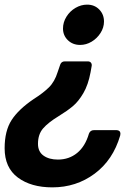

<svg xmlns="http://www.w3.org/2000/svg" viewBox="-68 -596 601 829"><path d="M204 -473Q204 -500 219 -524Q234 -548 258 -562Q282 -576 308 -576Q340 -576 360.5 -555Q381 -534 381 -503Q381 -477 366 -453.5Q351 -430 327.5 -416Q304 -402 278 -402Q246 -402 225 -422.5Q204 -443 204 -473ZM-48 44Q-48 -31 -18 -77.5Q12 -124 77 -168Q118 -194 143 -218.5Q168 -243 181 -285L192 -317Q197 -331 212 -331H311Q320 -331 324.5 -325.5Q329 -320 328 -312L323 -284Q313 -230 292 -194Q271 -158 246.5 -137.5Q222 -117 186 -95Q140 -67 118 -41.5Q96 -16 96 25Q96 59 120 76Q144 93 182 93Q230 93 265 64.5Q300 36 316 -19Q322 -34 337 -34H436Q443 -34 447.5 -30Q452 -26 452 -19Q452 -14 451 -11Q420 95 340.5 154Q261 213 158 213Q66 213 9 170.5Q-48 128 -48 44Z"/></svg>

Font: Open Sauce Two ExtraBold Italic
Style: Regular
Weight: 800
Italic angle: -10°
Designer: Alfredo Marco Pradil
Foundry: Creative Sauce Fz LLC
Version: Version 1.477